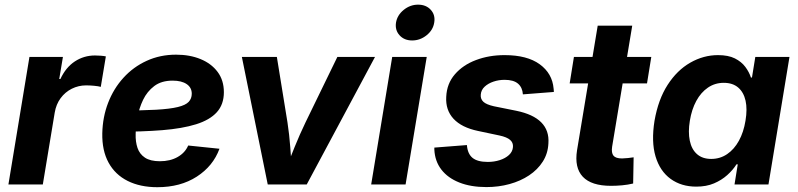

<svg xmlns="http://www.w3.org/2000/svg" viewBox="-20 -780 3374 812"><path d="M15.6 0 104.5 -539.1H246.1L230.5 -445.8H235.4Q258.3 -495.1 296.6 -520.3Q335 -545.4 381.8 -545.4Q393.6 -545.4 406 -544.4Q418.5 -543.5 427.7 -541.5L406.2 -412.6Q396.5 -415.5 378.4 -417.2Q360.4 -418.9 344.2 -418.9Q312 -418.9 283.7 -404.8Q255.4 -390.6 236.3 -364.7Q217.3 -338.9 211.4 -303.7L161.1 0Z M645.5 11.7Q572.8 11.7 519.8 -14.9Q466.8 -41.5 439 -92.5Q411.1 -143.6 412.6 -216.3Q414.1 -285.2 437.3 -345.2Q460.4 -405.3 502.2 -451.2Q543.9 -497.1 600.6 -522.9Q657.2 -548.8 724.6 -548.8Q782.7 -548.8 828.4 -530Q874 -511.2 900.4 -475.8Q926.8 -440.4 926.8 -390.1Q926.8 -338.4 897 -305.4Q867.2 -272.5 809.1 -254.4Q751 -236.3 666.3 -229.5Q581.5 -222.7 471.7 -222.7L486.8 -312.5Q580.1 -312.5 639.6 -315.9Q699.2 -319.3 732.2 -327.4Q765.1 -335.4 778.1 -349.4Q791 -363.3 791 -383.8Q791 -409.7 769.5 -424.3Q748 -439 710 -439Q662.6 -439 632.3 -416Q602.1 -393.1 585.2 -357.9Q568.4 -322.8 561.3 -283.9Q554.2 -245.1 553.7 -212.9Q552.7 -180.7 561.5 -154.5Q570.3 -128.4 593 -113.3Q615.7 -98.1 656.2 -98.1Q699.7 -98.1 731.2 -116Q762.7 -133.8 775.9 -164.6L908.2 -150.9Q881.3 -77.6 812.3 -33Q743.2 11.7 645.5 11.7Z M1112.3 0 1002.9 -539.1H1150.9L1195.8 -262.2Q1203.6 -210.9 1207.5 -158.7Q1211.4 -106.4 1215.3 -50.8H1183.1Q1205.1 -106.4 1226.1 -158.4Q1247.1 -210.4 1272 -262.2L1406.7 -539.1H1565.9L1277.3 0Z M1549.8 0 1638.7 -539.1H1784.7L1695.3 0ZM1723.1 -608.9Q1689.5 -608.9 1669.7 -630.9Q1649.9 -652.8 1654.8 -684.6Q1660.2 -716.3 1687.5 -738.3Q1714.8 -760.3 1748 -760.3Q1782.2 -760.3 1802 -738.3Q1821.8 -716.3 1816.4 -684.6Q1811.5 -652.8 1784.2 -630.9Q1756.8 -608.9 1723.1 -608.9Z M2037.1 11.2Q1971.2 11.2 1922.6 -8.1Q1874 -27.3 1846.7 -62.7Q1819.3 -98.1 1816.9 -147.5Q1816.9 -149.4 1816.9 -151.6Q1816.9 -153.8 1816.9 -155.8L1954.6 -166.5Q1957.5 -129.4 1978.5 -112.3Q1999.5 -95.2 2043 -95.2Q2069.8 -95.2 2093.5 -102.8Q2117.2 -110.4 2132.6 -124.5Q2147.9 -138.7 2149.4 -158.2Q2150.9 -176.3 2137.5 -188.2Q2124 -200.2 2092.3 -207L2002 -226.1Q1932.1 -240.7 1897.9 -277.8Q1863.8 -314.9 1867.2 -370.6Q1869.6 -426.3 1903.8 -465.8Q1938 -505.4 1993.2 -526.1Q2048.3 -546.9 2113.8 -546.9Q2209.5 -546.9 2262.7 -508.1Q2315.9 -469.2 2321.3 -405.3Q2321.8 -401.9 2322 -398.4Q2322.3 -395 2322.3 -391.1L2191.4 -380.9Q2189.5 -410.2 2170.7 -426.3Q2151.9 -442.4 2113.8 -442.4Q2089.4 -442.4 2066.9 -434.8Q2044.4 -427.2 2029.5 -413.3Q2014.6 -399.4 2013.2 -379.4Q2011.7 -361.3 2024.2 -349.6Q2036.6 -337.9 2068.8 -330.6L2163.6 -311.5Q2234.9 -296.9 2269 -262.5Q2303.2 -228 2299.3 -173.8Q2297.4 -130.9 2275.6 -96.7Q2253.9 -62.5 2217.5 -38.3Q2181.2 -14.2 2134.8 -1.5Q2088.4 11.2 2037.1 11.2Z M2734.4 -539.1 2716.3 -427.2H2389.2L2407.2 -539.1ZM2507.8 -671.4H2653.8L2568.8 -159.7Q2564.9 -133.3 2574.5 -121.6Q2584 -109.9 2610.8 -109.9Q2620.1 -109.9 2635.7 -111.6Q2651.4 -113.3 2659.7 -114.7L2657.7 -3.9Q2635.3 1.5 2611.1 3.7Q2586.9 5.9 2564 5.9Q2481 5.9 2444.8 -32.5Q2408.7 -70.8 2420.4 -144.5Z M2924.8 9.3Q2861.3 9.3 2816.2 -23.4Q2771 -56.2 2752.4 -118.4Q2733.9 -180.7 2748 -269Q2763.7 -359.4 2803.5 -421.1Q2843.3 -482.9 2899.2 -514.9Q2955.1 -546.9 3016.6 -546.9Q3060.1 -546.9 3087.9 -533Q3115.7 -519 3132.1 -497.1Q3148.4 -475.1 3155.8 -452.1H3160.2L3174.3 -539.1H3318.8L3230 0H3086.4L3100.1 -85H3094.7Q3079.6 -61 3055.7 -39.6Q3031.7 -18.1 2999.5 -4.4Q2967.3 9.3 2924.8 9.3ZM2987.8 -107.9Q3025.4 -107.9 3055.2 -128.2Q3085 -148.4 3105 -184.8Q3125 -221.2 3132.8 -269.5Q3141.1 -318.4 3133.1 -354.2Q3125 -390.1 3101.8 -409.9Q3078.6 -429.7 3041 -429.7Q3003.4 -429.7 2973.9 -409.4Q2944.3 -389.2 2924.8 -353.3Q2905.3 -317.4 2897.5 -269.5Q2889.6 -221.7 2897.2 -185.1Q2904.8 -148.4 2927.7 -128.2Q2950.7 -107.9 2987.8 -107.9Z"/></svg>

Font: Inter 18pt
Style: Bold Italic
Weight: 700
Italic angle: -9.3988°
Designer: Rasmus Andersson
Foundry: rsms
Version: Version 4.001;git-66647c0bb